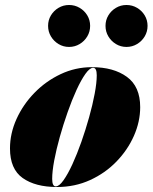

<svg xmlns="http://www.w3.org/2000/svg" viewBox="-20 -739 611 769"><path d="M402.6 -635.4Q402.6 -658.5 414 -677.4Q425.4 -696.3 444.4 -707.6Q463.5 -719 486.6 -719Q509.7 -719 529 -707.6Q548.2 -696.3 559.6 -677.4Q571 -658.5 571 -635.4Q571 -612.3 559.6 -593.2Q548.2 -574.1 529 -562.6Q509.7 -551 486.6 -551Q463.5 -551 444.4 -562.6Q425.4 -574.1 414 -593.2Q402.6 -612.3 402.6 -635.4ZM172.6 -635.4Q172.6 -658.5 184 -677.4Q195.4 -696.3 214.4 -707.6Q233.5 -719 256.6 -719Q279.7 -719 299 -707.6Q318.2 -696.3 329.6 -677.4Q341 -658.5 341 -635.4Q341 -612.3 329.6 -593.2Q318.2 -574.1 299 -562.6Q279.7 -551 256.6 -551Q233.5 -551 214.4 -562.6Q195.4 -574.1 184 -593.2Q172.6 -612.3 172.6 -635.4ZM208.5 10Q121.5 10 70.8 -26Q20 -62 20 -144.5Q20 -204.5 46.2 -262.5Q72.5 -320.5 118 -367.2Q163.5 -414 222.8 -442Q282 -470 348 -470Q435 -470 488.2 -431.2Q541.5 -392.5 541.5 -310Q541.5 -252 516.5 -195.2Q491.5 -138.5 446.5 -92Q401.5 -45.5 340.8 -17.8Q280 10 208.5 10ZM203.5 7.5Q217 7.5 234.2 -16.8Q251.5 -41 270 -81.2Q288.5 -121.5 305.8 -170.5Q323 -219.5 337 -269.5Q351 -319.5 359.2 -363.5Q367.5 -407.5 367.5 -437.5Q367.5 -467.5 353 -467.5Q339.5 -467.5 322.2 -443.2Q305 -419 286.5 -378.8Q268 -338.5 250.8 -289.5Q233.5 -240.5 219.5 -190.5Q205.5 -140.5 197.2 -96.5Q189 -52.5 189 -22.5Q189 7.5 203.5 7.5Z"/></svg>

Font: Bodoni* 72pt Fatface
Style: Italic
Weight: 900
Italic angle: -13°
Version: Version 2.3